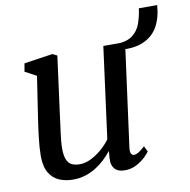

<svg xmlns="http://www.w3.org/2000/svg" viewBox="-80 -781 859 870"><g transform="rotate(-10 349.5 -346.5)"><path d="M187.6 10Q153.3 10 124.7 -1.9Q96.1 -13.9 78.8 -42.4Q61.5 -70.8 61.2 -120.7Q61.2 -138.2 62.6 -159Q64 -179.8 66.7 -202.9Q69.3 -226 72.5 -249.4Q75.6 -272.9 79.1 -294.8L107.5 -481.7L54.8 -509.7L61.4 -547L193.4 -566.6L214.2 -556L179 -290.8Q176.5 -269.3 173.6 -248.8Q170.7 -228.2 168.2 -208.8Q165.6 -189.5 164 -171.4Q162.4 -153.3 162.4 -136.6Q162.4 -103.3 170.5 -85.2Q178.5 -67.1 193.5 -60.1Q208.6 -53.2 229.4 -53.2Q255.3 -53.2 281.7 -66.4Q308.2 -79.7 331.6 -100.1Q354.9 -120.6 371.2 -142.6L426.9 -562.6H527L463.3 -88.6Q460.8 -69.9 465.3 -61.1Q469.8 -52.4 478.3 -52.4Q487.9 -52.4 499.6 -59.3Q511.3 -66.2 529.4 -82.9L542 -56.7Q537.7 -49.7 521.6 -33.7Q505.6 -17.8 480.7 -4.2Q455.9 9.3 425.2 9.3Q394.3 9.3 379.4 -7.6Q364.4 -24.4 366.4 -52.7Q366.3 -54.6 366.5 -58.5Q366.7 -62.3 367.2 -67.3Q367.8 -72.3 368.3 -77.6Q368.8 -82.8 369.3 -87.4L368 -88.4Q353.3 -70.3 334.9 -52.8Q316.5 -35.3 293.9 -21.1Q271.2 -7 244.8 1.5Q218.3 10 187.6 10ZM615.1 -702.7H699.3Q695.7 -646.4 672.9 -605.3Q650 -564.2 604.2 -544.7Q558.3 -525.2 484.4 -533.4L478.7 -561.4Q532.8 -561.1 560.4 -581.6Q587.9 -602.2 599.2 -634.8Q610.4 -667.4 615.1 -702.7Z"/></g></svg>

Font: Merriweather Light
Style: Italic
Weight: 300
Italic angle: -7.8°
Designer: Eben Sorkin
Foundry: Eben Sorkin
Version: Version 2.101